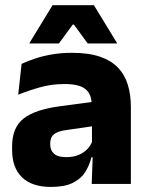

<svg xmlns="http://www.w3.org/2000/svg" viewBox="-20 -707 567 738"><path d="M332.5 0 337 -123 333.5 -130.5V-284L332.5 -304Q332.5 -345 308.5 -364.5Q284.5 -384 228 -384Q178.5 -384 134 -371.5Q89.5 -359 50 -343L63 -461.5Q86.5 -472.5 115.8 -482.2Q145 -492 180.5 -498Q216 -504 256.5 -504Q321 -504 364.5 -489Q408 -474 434 -446.5Q460 -419 471.5 -380.8Q483 -342.5 483 -296.5V0ZM176 11.5Q102.5 11.5 64.5 -25.5Q26.5 -62.5 26.5 -131V-144.5Q26.5 -217 71.2 -251.8Q116 -286.5 213.5 -299L345.5 -316.5L354.5 -224.5L237.5 -207.5Q202 -203 187.5 -191Q173 -179 173 -155.5V-152Q173 -129.5 187.5 -116.2Q202 -103 234 -103Q262 -103 282.2 -111.5Q302.5 -120 315.5 -133.8Q328.5 -147.5 335 -164.5L356.5 -102.5H331.5Q323.5 -70.5 306.8 -44.5Q290 -18.5 258.5 -3.5Q227 11.5 176 11.5ZM182 -687H341L429.5 -542V-540H317L264 -612.5H259.5L206.5 -540H93.5V-542Z"/></svg>

Font: Anek Latin
Style: Bold
Weight: 700
Designer: Yesha Goshar
Foundry: Ek Type
Version: Version 1.003